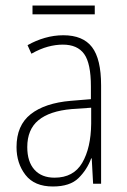

<svg xmlns="http://www.w3.org/2000/svg" viewBox="-20 -667 460 697"><path d="M210 -539Q281 -539 314 -496Q347 -453 347 -357V0H318L313 -92H311Q296 -51 265 -20.5Q234 10 172 10Q105 10 72.5 -32Q40 -74 40 -133Q40 -212 91.5 -252.5Q143 -293 237 -301L310 -307V-353Q310 -437 285.5 -471Q261 -505 208 -505Q182 -505 154 -497.5Q126 -490 94 -472L80 -503Q110 -520 143 -529.5Q176 -539 210 -539ZM240 -271Q160 -264 119.5 -230.5Q79 -197 79 -133Q79 -80 105 -51Q131 -22 178 -22Q247 -22 278.5 -76Q310 -130 311 -218V-276ZM324 -647V-615H98V-647Z"/></svg>

Font: Noto Sans Kannada Condensed ExtraLight
Style: Regular
Weight: 200
Width: 3
Designer: Jelle Bosma - Monotype Design Team
Foundry: Monotype Imaging Inc.
Version: Version 2.005; ttfautohint (v1.8.4.7-5d5b)